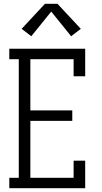

<svg xmlns="http://www.w3.org/2000/svg" viewBox="-20 -992 540 1012"><path d="M29 0V-55H79V-680H29V-735H429V-590H368V-680H140V-410H361V-355H140V-55H368V-145H429V0ZM145 -801 94 -840 217 -972H283L406 -840L355 -801L250 -931Z"/></svg>

Font: Iosevka Slab Light
Style: Regular
Weight: 300
Monospace: yes
Designer: Belleve Invis
Foundry: Belleve Invis
Version: Version 11.1.0; ttfautohint (v1.8.3)